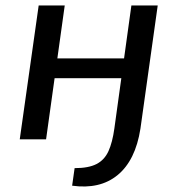

<svg xmlns="http://www.w3.org/2000/svg" viewBox="-20 -508 627 700"><path d="M216 -488 148 0H52L121 -488ZM441 -295 432 -223H173L183 -295ZM492 -39Q483 19 462 61.5Q441 104 408.5 130.5Q376 157 334.5 166.5Q293 176 243 169L252 105Q303 105 332 90Q361 75 375.5 43Q390 11 397 -40L459 -488H555Z"/></svg>

Font: Exo 2 Medium
Style: Italic
Weight: 500
Italic angle: -8°
Designer: Natanael Gama
Foundry: Natanael Gama
Version: Version 2.010